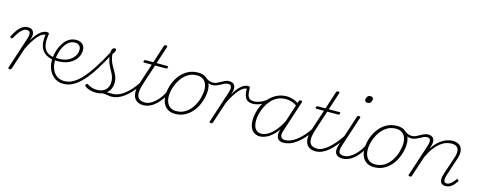

<svg xmlns="http://www.w3.org/2000/svg" viewBox="-49 -1504 5611 2251"><g transform="rotate(15 2756.5 -378.0)"><path d="M73 15Q64 15 59 11Q54 7 56 0L181 -382Q198 -435 190.5 -458.5Q183 -482 151 -482Q128 -482 106 -467Q84 -452 62 -422.5Q40 -393 18 -351Q14 -345 10 -342.5Q6 -340 -3 -342Q-12 -344 -15 -350Q-18 -356 -14 -363Q9 -410 35.5 -444.5Q62 -479 92 -497.5Q122 -516 157 -516Q177 -516 192.5 -510Q208 -504 217.5 -491.5Q227 -479 230.5 -460.5Q234 -442 229 -417L215 -372Q242 -418 265.5 -446.5Q289 -475 311 -491Q333 -507 350.5 -513Q368 -519 383 -519Q389 -519 393 -513.5Q397 -508 396.5 -501.5Q396 -495 391 -489.5Q386 -484 377 -484Q356 -484 333 -470Q310 -456 285.5 -428Q261 -400 234.5 -357.5Q208 -315 181 -259L96 0Q93 8 89 11.5Q85 15 73 15Z M524 -225Q493 -231 462.5 -246.5Q432 -262 408.5 -290.5Q385 -319 375.5 -366.5Q366 -414 376 -484L383 -519Q399 -519 406 -514.5Q413 -510 411 -497Q400 -432 405 -388Q410 -344 428.5 -316Q447 -288 474.5 -273.5Q502 -259 534 -254Q540 -254 543 -248.5Q546 -243 546 -237Q546 -231 540.5 -227Q535 -223 524 -225Z M547 -257Q601 -249 648 -256.5Q695 -264 730.5 -287Q766 -310 786.5 -343Q807 -376 807 -417Q807 -448 788 -466.5Q769 -485 736 -485Q726 -485 722.5 -490Q719 -495 720.5 -502Q722 -509 728.5 -514Q735 -519 745 -519Q768 -519 787 -512Q806 -505 819.5 -492.5Q833 -480 840 -462.5Q847 -445 847 -422Q847 -375 824 -334.5Q801 -294 759.5 -266.5Q718 -239 663 -228Q608 -217 544 -225Z M721 18Q689 18 659.5 7.5Q630 -3 606 -23Q582 -43 563.5 -71.5Q545 -100 535 -136Q525 -172 525 -215Q525 -254 534 -296Q543 -338 560.5 -377.5Q578 -417 604 -449.5Q630 -482 664.5 -500.5Q699 -519 743 -519Q752 -519 756 -514Q760 -509 758 -502Q756 -495 750 -490Q744 -485 735 -485Q691 -485 658 -458Q625 -431 603.5 -390Q582 -349 571.5 -303Q561 -257 561 -218Q561 -170 573.5 -132.5Q586 -95 608.5 -69Q631 -43 661 -29.5Q691 -16 724 -16Q783 -16 836 -46.5Q889 -77 942.5 -137.5Q996 -198 1051 -284Q1106 -370 1166 -482Q1171 -490 1178.5 -489.5Q1186 -489 1190 -482Q1194 -475 1187 -463Q1127 -348 1070.5 -259Q1014 -170 958 -108Q902 -46 844 -14Q786 18 721 18Z M1309 17Q1291 17 1271 13Q1251 9 1225 7Q1199 5 1166 8L1192 -11Q1227 -18 1249 -19Q1271 -20 1287.5 -19Q1304 -18 1320 -18Q1329 -18 1333 -12.5Q1337 -7 1336 -0.5Q1335 6 1328 11.5Q1321 17 1309 17ZM1121 19Q1078 19 1042.5 7.5Q1007 -4 986 -21Q980 -27 980 -34Q980 -41 986 -46Q993 -54 999 -54Q1005 -54 1014 -47Q1037 -33 1065 -24.5Q1093 -16 1123 -16Q1189 -16 1227 -51.5Q1265 -87 1265 -151Q1265 -179 1257.5 -204Q1250 -229 1238.5 -251Q1227 -273 1214 -296Q1201 -319 1190 -345.5Q1179 -372 1172 -404Q1165 -436 1165 -476Q1165 -508 1174.5 -524Q1184 -540 1204 -540Q1215 -540 1218 -535Q1221 -530 1221 -524Q1221 -514 1215 -502Q1209 -490 1192 -465Q1196 -428 1205.5 -398.5Q1215 -369 1227.5 -345Q1240 -321 1253.5 -299Q1267 -277 1278.5 -255Q1290 -233 1297.5 -208Q1305 -183 1305 -151Q1305 -74 1255 -27.5Q1205 19 1121 19Z M1307 17Q1298 17 1294 11.5Q1290 6 1291.5 -0.5Q1293 -7 1299.5 -12.5Q1306 -18 1318 -18Q1348 -18 1381.5 -31Q1415 -44 1450.5 -70Q1486 -96 1523 -136.5Q1560 -177 1597 -232Q1605 -244 1612.5 -242Q1620 -240 1623 -230.5Q1626 -221 1620 -212Q1577 -151 1536 -107.5Q1495 -64 1456.5 -36.5Q1418 -9 1381 4Q1344 17 1307 17Z M1696 17Q1655 17 1626 1.5Q1597 -14 1582 -43.5Q1567 -73 1568 -117Q1569 -161 1588 -218L1670 -468H1580Q1570 -468 1568 -472.5Q1566 -477 1568 -485Q1571 -493 1576 -496.5Q1581 -500 1590 -500H1680L1750 -715Q1753 -723 1758 -726.5Q1763 -730 1774 -730Q1784 -730 1788 -726Q1792 -722 1790 -714L1720 -500H1848Q1859 -500 1861 -496Q1863 -492 1860 -484Q1858 -474 1853.5 -471Q1849 -468 1839 -468H1710L1631 -227Q1612 -170 1608.5 -129.5Q1605 -89 1616 -64.5Q1627 -40 1650 -29Q1673 -18 1705 -18Q1713 -18 1716 -12.5Q1719 -7 1718.5 -0.5Q1718 6 1712 11.5Q1706 17 1696 17Z M1694 17Q1685 17 1681 11.5Q1677 6 1678.5 -0.5Q1680 -7 1686.5 -12.5Q1693 -18 1705 -18Q1738 -18 1769.5 -34Q1801 -50 1831.5 -78Q1862 -106 1886.5 -142Q1911 -178 1929 -216Q1933 -225 1940 -224.5Q1947 -224 1952.5 -218.5Q1958 -213 1955 -204Q1935 -161 1907.5 -121Q1880 -81 1847 -50Q1814 -19 1775.5 -1Q1737 17 1694 17Z M2081 19Q2028 19 1991.5 -4Q1955 -27 1936.5 -68.5Q1918 -110 1918 -164Q1918 -220 1937 -282Q1956 -344 1994.5 -398Q2033 -452 2090 -485.5Q2147 -519 2223 -519Q2275 -519 2310.5 -497Q2346 -475 2365 -435.5Q2384 -396 2384 -343Q2384 -301 2372.5 -252.5Q2361 -204 2337.5 -156Q2314 -108 2277.5 -68.5Q2241 -29 2192 -5Q2143 19 2081 19ZM2085 -16Q2150 -16 2198.5 -48Q2247 -80 2279 -130.5Q2311 -181 2327 -237Q2343 -293 2343 -341Q2343 -384 2329 -416Q2315 -448 2286.5 -466Q2258 -484 2216 -484Q2154 -484 2106 -453Q2058 -422 2025 -372.5Q1992 -323 1975 -267.5Q1958 -212 1958 -164Q1958 -120 1972.5 -86.5Q1987 -53 2015.5 -34.5Q2044 -16 2085 -16Z M2413 -420Q2398 -420 2380 -425.5Q2362 -431 2345.5 -439.5Q2329 -448 2316 -459Q2308 -465 2306 -472Q2304 -479 2306.5 -483Q2309 -487 2315.5 -487.5Q2322 -488 2330 -481Q2357 -461 2377 -455.5Q2397 -450 2414 -450Q2441 -450 2463.5 -460.5Q2486 -471 2507 -483.5Q2528 -496 2550.5 -506Q2573 -516 2599 -516Q2606 -516 2608 -511Q2610 -506 2609 -499Q2608 -492 2603.5 -487Q2599 -482 2593 -482Q2573 -482 2553.5 -473Q2534 -464 2512 -451.5Q2490 -439 2465.5 -429.5Q2441 -420 2413 -420Z M2516 15Q2507 15 2502 11Q2497 7 2499 0L2624 -382Q2641 -435 2633.5 -458.5Q2626 -482 2595 -482Q2587 -482 2584 -487Q2581 -492 2581.5 -499Q2582 -506 2587 -511Q2592 -516 2600 -516Q2620 -516 2635.5 -510Q2651 -504 2660.5 -491.5Q2670 -479 2673.5 -460.5Q2677 -442 2672 -417L2658 -372Q2685 -418 2708.5 -446.5Q2732 -475 2754 -491Q2776 -507 2793.5 -513Q2811 -519 2826 -519Q2832 -519 2836 -513.5Q2840 -508 2839.5 -501.5Q2839 -495 2834 -489.5Q2829 -484 2820 -484Q2799 -484 2776 -470Q2753 -456 2728.5 -428Q2704 -400 2677.5 -357.5Q2651 -315 2624 -259L2539 0Q2536 8 2532 11.5Q2528 15 2516 15Z M2931 -331Q2899 -331 2874 -343Q2849 -355 2834 -388.5Q2819 -422 2819 -484L2826 -519Q2839 -519 2845 -514.5Q2851 -510 2851 -498Q2851 -441 2861 -411.5Q2871 -382 2889.5 -372Q2908 -362 2936 -362Q2960 -362 2989 -370.5Q3018 -379 3047 -395Q3076 -411 3100 -433Q3104 -438 3109.5 -435.5Q3115 -433 3117 -427Q3119 -421 3114 -415Q3091 -392 3060.5 -372.5Q3030 -353 2997 -342Q2964 -331 2931 -331Z M3110 17Q3070 17 3040 -3Q3010 -23 2995 -60Q2980 -97 2980 -146Q2980 -189 2992 -240Q3004 -291 3029 -340.5Q3054 -390 3092.5 -430Q3131 -470 3182.5 -494.5Q3234 -519 3301 -519Q3337 -519 3375.5 -506Q3414 -493 3444 -471L3434 -440Q3392 -467 3358.5 -476Q3325 -485 3295 -485Q3240 -485 3196 -464Q3152 -443 3119.5 -406.5Q3087 -370 3065 -325.5Q3043 -281 3031.5 -235Q3020 -189 3020 -148Q3020 -108 3031 -79.5Q3042 -51 3063.5 -34.5Q3085 -18 3118 -18Q3154 -18 3195.5 -41Q3237 -64 3280 -114Q3323 -164 3364 -244L3372 -207Q3328 -120 3280 -71Q3232 -22 3188 -2.5Q3144 17 3110 17ZM3394 17Q3369 17 3351 8.5Q3333 0 3322.5 -18Q3312 -36 3311.5 -61.5Q3311 -87 3322 -120L3445 -500Q3448 -508 3453 -511.5Q3458 -515 3468 -515Q3480 -515 3483 -508.5Q3486 -502 3483 -494L3360 -116Q3343 -64 3357.5 -41Q3372 -18 3406 -18Q3413 -18 3415.5 -12.5Q3418 -7 3417 -0.5Q3416 6 3410.5 11.5Q3405 17 3394 17Z M3397 17Q3388 17 3384 11.5Q3380 6 3381.5 -0.5Q3383 -7 3389.5 -12.5Q3396 -18 3408 -18Q3438 -18 3471.5 -31Q3505 -44 3540.5 -70Q3576 -96 3613 -136.5Q3650 -177 3687 -232Q3695 -244 3702.5 -242Q3710 -240 3713 -230.5Q3716 -221 3710 -212Q3667 -151 3626 -107.5Q3585 -64 3546.5 -36.5Q3508 -9 3471 4Q3434 17 3397 17Z M3786 17Q3745 17 3716 1.5Q3687 -14 3672 -43.5Q3657 -73 3658 -117Q3659 -161 3678 -218L3760 -468H3670Q3660 -468 3658 -472.5Q3656 -477 3658 -485Q3661 -493 3666 -496.5Q3671 -500 3680 -500H3770L3840 -715Q3843 -723 3848 -726.5Q3853 -730 3864 -730Q3874 -730 3878 -726Q3882 -722 3880 -714L3810 -500H3938Q3949 -500 3951 -496Q3953 -492 3950 -484Q3948 -474 3943.5 -471Q3939 -468 3929 -468H3800L3721 -227Q3702 -170 3698.5 -129.5Q3695 -89 3706 -64.5Q3717 -40 3740 -29Q3763 -18 3795 -18Q3803 -18 3806 -12.5Q3809 -7 3808.5 -0.5Q3808 6 3802 11.5Q3796 17 3786 17Z M3784 17Q3775 17 3771 11.5Q3767 6 3768.5 -0.5Q3770 -7 3776.5 -12.5Q3783 -18 3795 -18Q3827 -18 3860.5 -34Q3894 -50 3929.5 -81Q3965 -112 4001 -154Q4037 -196 4071 -248Q4077 -258 4085 -256.5Q4093 -255 4096.5 -247Q4100 -239 4093 -230Q4055 -174 4017.5 -128Q3980 -82 3942.5 -50Q3905 -18 3865.5 -0.5Q3826 17 3784 17Z M4108 17Q4080 17 4060 8Q4040 -1 4029 -20Q4018 -39 4019 -67Q4020 -95 4033 -135L4151 -500Q4155 -508 4160 -511.5Q4165 -515 4174 -515Q4183 -515 4188 -510.5Q4193 -506 4191 -499L4070 -130Q4052 -75 4061 -46.5Q4070 -18 4119 -18Q4127 -18 4130.5 -12.5Q4134 -7 4132.5 -0.5Q4131 6 4125.5 11.5Q4120 17 4108 17ZM4229 -690Q4213 -690 4203.5 -697.5Q4194 -705 4194 -719Q4194 -741 4207 -758Q4220 -775 4243 -775Q4259 -775 4269 -768Q4279 -761 4279 -746Q4279 -725 4266 -707.5Q4253 -690 4229 -690Z M4110 17Q4101 17 4097 11.5Q4093 6 4094.5 -0.5Q4096 -7 4102.5 -12.5Q4109 -18 4121 -18Q4154 -18 4185.5 -34Q4217 -50 4247.5 -78Q4278 -106 4302.5 -142Q4327 -178 4345 -216Q4349 -225 4356 -224.5Q4363 -224 4368.5 -218.5Q4374 -213 4371 -204Q4351 -161 4323.5 -121Q4296 -81 4263 -50Q4230 -19 4191.5 -1Q4153 17 4110 17Z M4496 19Q4443 19 4406.5 -4Q4370 -27 4351.5 -68.5Q4333 -110 4333 -164Q4333 -220 4352 -282Q4371 -344 4409.5 -398Q4448 -452 4505 -485.5Q4562 -519 4638 -519Q4690 -519 4725.5 -497Q4761 -475 4780 -435.5Q4799 -396 4799 -343Q4799 -301 4787.5 -252.5Q4776 -204 4752.5 -156Q4729 -108 4692.5 -68.5Q4656 -29 4607 -5Q4558 19 4496 19ZM4500 -16Q4565 -16 4613.5 -48Q4662 -80 4694 -130.5Q4726 -181 4742 -237Q4758 -293 4758 -341Q4758 -384 4744 -416Q4730 -448 4701.5 -466Q4673 -484 4631 -484Q4569 -484 4521 -453Q4473 -422 4440 -372.5Q4407 -323 4390 -267.5Q4373 -212 4373 -164Q4373 -120 4387.5 -86.5Q4402 -53 4430.5 -34.5Q4459 -16 4500 -16Z M4828 -420Q4813 -420 4795 -425.5Q4777 -431 4760.5 -439.5Q4744 -448 4731 -459Q4723 -465 4721 -472Q4719 -479 4721.5 -483Q4724 -487 4730.5 -487.5Q4737 -488 4745 -481Q4772 -461 4792 -455.5Q4812 -450 4829 -450Q4856 -450 4878.5 -460.5Q4901 -471 4922 -483.5Q4943 -496 4965.5 -506Q4988 -516 5014 -516Q5021 -516 5023 -511Q5025 -506 5024 -499Q5023 -492 5018.5 -487Q5014 -482 5008 -482Q4988 -482 4968.5 -473Q4949 -464 4927 -451.5Q4905 -439 4880.5 -429.5Q4856 -420 4828 -420Z M4931 15Q4922 15 4917 11Q4912 7 4914 0L5039 -382Q5056 -435 5048.5 -458.5Q5041 -482 5010 -482Q5002 -482 4999 -487Q4996 -492 4996.5 -499Q4997 -506 5002 -511Q5007 -516 5015 -516Q5037 -516 5053 -509Q5069 -502 5078.5 -488Q5088 -474 5090 -454Q5092 -434 5085 -408L5070 -359Q5101 -408 5133.5 -438.5Q5166 -469 5198 -487Q5230 -505 5259 -512Q5288 -519 5311 -519Q5357 -519 5388 -499.5Q5419 -480 5428.5 -437.5Q5438 -395 5416 -328L5345 -113Q5335 -79 5334.5 -58Q5334 -37 5343.5 -27Q5353 -17 5369 -17Q5387 -17 5404.5 -27.5Q5422 -38 5438 -54.5Q5454 -71 5464 -87Q5467 -94 5472.5 -97Q5478 -100 5487 -95Q5494 -90 5495 -85Q5496 -80 5492 -72Q5479 -53 5461 -32Q5443 -11 5418.5 2.5Q5394 16 5364 16Q5343 16 5327 8.5Q5311 1 5303 -14.5Q5295 -30 5296 -56Q5297 -82 5309 -119L5382 -338Q5397 -384 5394 -416.5Q5391 -449 5369.5 -466.5Q5348 -484 5306 -484Q5276 -484 5241.5 -473Q5207 -462 5172 -435Q5137 -408 5102.5 -362.5Q5068 -317 5036 -249L4954 0Q4952 8 4947.5 11.5Q4943 15 4931 15Z"/></g></svg>

Font: Playwrite MX Thin
Style: Regular
Weight: 250
Designer: Veronika Burian, José Scaglione
Foundry: TypeTogether
Version: Version 1.002